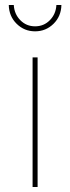

<svg xmlns="http://www.w3.org/2000/svg" viewBox="-20 -746 280 766"><path d="M35 -726Q37 -690 61 -665.5Q85 -641 120 -641Q155 -641 179 -665.5Q203 -690 205 -726H225Q224 -681 193.5 -651Q163 -621 120 -621Q77 -621 46.5 -651Q16 -681 15 -726ZM110 -517H130V0H110Z"/></svg>

Font: Montserrat arm Thin
Style: Regular
Weight: 250
Designer: Julieta Ulanovsky
Foundry: Julieta Ulanovsky
Version: Version 6.000;PS 006.000;hotconv 1.0.88;makeotf.lib2.5.64775